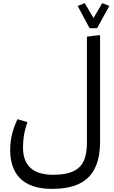

<svg xmlns="http://www.w3.org/2000/svg" viewBox="-20 -990 729 1226"><path d="M45 -33C45 116 122 216 310 216C480 216 619 159 619 -85V-766L535 -756V-80C535 65 479 126 318 126C174 126 127 50 127 -46C127 -116 140 -169 155 -210L92 -229C68 -180 45 -114 45 -33ZM476 -952 552 -810H600L678 -952L633 -970L577 -875L521 -970Z"/></svg>

Font: FiraGO Unicode
Style: Regular
Weight: 400
Designer: bBox Type
Foundry: bBox Type GmbH
Version: Version 1.001;PS 001.001;hotconv 1.0.88;makeotf.lib2.5.64775